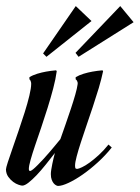

<svg xmlns="http://www.w3.org/2000/svg" viewBox="-75 -610 465 639"><path d="M106 -94.2Q106 -94.7 106.4 -96.2Q106.9 -97.2 107.9 -101.1Q92.8 -81.5 77.1 -62Q61.5 -42.5 46.9 -27.1Q32.2 -11.7 19.8 -2Q7.3 7.8 -1 7.8Q-4.4 7.8 -13.2 4.9Q-22 2 -31 -4.6Q-40 -11.2 -47.4 -21.5Q-54.7 -31.7 -55.2 -45.9Q-55.2 -50.8 -49.1 -69.8Q-43 -88.9 -33.4 -116Q-23.9 -143.1 -13.2 -174.6Q-2.4 -206.1 7.1 -236.1Q16.6 -266.1 22.7 -291.5Q28.8 -316.9 28.8 -331.1Q28.8 -335 27.8 -337.9Q26.9 -340.8 25.9 -342.8Q24.4 -344.7 22.9 -346.2V-353Q33.7 -359.9 48.8 -364.5Q64 -369.1 78.1 -371.6Q94.2 -374.5 111.8 -376L113.8 -373Q110.4 -347.2 102.1 -315.7Q93.8 -284.2 83.5 -251.2Q73.2 -218.3 62.3 -186Q51.3 -153.8 42 -126.5Q32.7 -99.1 26.9 -78.4Q21 -57.6 21 -47.9Q21 -41 24.9 -41Q28.3 -41 35.2 -46.6Q42 -52.2 51 -61.3Q60.1 -70.3 70.3 -81.5Q80.6 -92.8 90.8 -104.7Q101.1 -116.7 110.1 -127.7Q119.1 -138.7 126 -147Q133.8 -168.9 143.1 -195.8Q152.3 -222.7 160.9 -248Q169.4 -273.4 175.5 -294.9Q181.6 -316.4 183.1 -328.1Q184.1 -333.5 183.1 -336.7Q182.1 -339.8 180.7 -342.3Q178.7 -344.7 176.8 -346.2V-353Q188 -359.9 203.1 -364.5Q218.3 -369.1 232.4 -371.6Q248.5 -374.5 266.1 -376L268.1 -373Q262.7 -347.2 253.7 -316.9Q244.6 -286.6 234.1 -255.1Q223.6 -223.6 213.1 -193.1Q202.6 -162.6 194.1 -136.2Q185.5 -109.9 180.2 -89.6Q174.8 -69.3 174.8 -59.1Q174.8 -52.7 176 -50.3Q177.2 -47.9 182.1 -47.9Q187 -48.3 198 -53.5Q209 -58.6 223.1 -68.8Q237.3 -79.1 253.7 -94Q270 -108.9 286.1 -128.9L296.9 -119.1Q276.4 -93.3 251 -70.1Q225.6 -46.9 200.4 -29.3Q175.3 -11.7 153.3 -1.5Q131.3 8.8 118.2 8.8Q115.7 8.8 111.8 6.8Q107.9 4.9 104 0.5Q100.1 -3.9 97.2 -11.5Q94.2 -19 94.2 -30.8Q94.2 -36.6 95.7 -45.9Q97.2 -55.2 99.1 -64.7Q101.1 -74.2 103 -82.3Q105 -90.3 106 -94.2ZM229.5 -540 79.6 -420.9 68.4 -432.1 177.2 -589.8ZM369.6 -536.1 186.5 -420.9 176.3 -434.1 325.2 -589.8Z"/></svg>

Font: Romanesco
Style: Regular
Weight: 400
Designer: Astigmatic (AOETI)
Foundry: Astigmatic (AOETI)
Version: Version 1.000